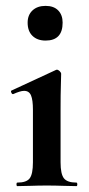

<svg xmlns="http://www.w3.org/2000/svg" viewBox="-20 -633 303 653"><path d="M39 0Q36 0 36 -6Q36 -12 39 -12Q70 -12 81 -26.5Q92 -41 92 -81V-260Q92 -293 85.5 -308.5Q79 -324 62 -324Q55 -324 45.5 -321Q36 -318 25 -313Q21 -312 18.5 -318Q16 -324 19 -325L170 -395Q172 -396 173 -396Q178 -396 183 -391Q188 -386 188 -382Q188 -370 187 -342Q186 -314 186 -262V-81Q186 -41 197.5 -26.5Q209 -12 240 -12Q243 -12 243 -6Q243 0 240 0Q220 0 194 -1Q168 -2 139 -2Q111 -2 85 -1Q59 0 39 0ZM135 -495Q107 -495 90.5 -511Q74 -527 74 -556Q74 -582 90.5 -597.5Q107 -613 135 -613Q163 -613 178 -597.5Q193 -582 193 -556Q193 -495 135 -495Z"/></svg>

Font: Cormorant Light
Style: Bold
Weight: 700
Version: Version 4.000